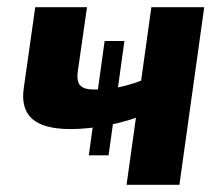

<svg xmlns="http://www.w3.org/2000/svg" viewBox="-20 -514 619 534"><path d="M222 -494 196 -313Q193 -287 203.5 -276Q214 -265 242 -265Q264 -265 286 -267.5Q308 -270 332 -276.5Q356 -283 385 -294L386 -197Q335 -176 279 -165.5Q223 -155 177 -155Q102 -155 70 -183Q38 -211 46 -268L78 -494ZM548 -494 479 0H332L401 -494ZM227 -82 271 -400H326L282 -82Z"/></svg>

Font: Exo 2
Style: Bold Italic
Weight: 700
Italic angle: -8°
Designer: Natanael Gama
Foundry: Natanael Gama
Version: Version 2.010